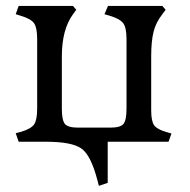

<svg xmlns="http://www.w3.org/2000/svg" viewBox="-20 -471 630 638"><path d="M337.9 136.7V0H540L549.8 -27.3L533.2 -32.2Q502 -41 492.2 -54.7Q482.4 -68.4 482.4 -104.5V-283.2Q482.4 -334 490.2 -365.2Q498 -396.5 519.5 -423.8L530.3 -438.5L519.5 -451.2H338.9L327.1 -423.8L346.7 -418Q378.9 -408.2 389.6 -393.6Q400.4 -378.9 400.4 -340.8V-110.4Q400.4 -71.3 390.1 -59.1Q379.9 -46.9 346.7 -46.9H239.3Q206.1 -46.9 195.8 -59.1Q185.5 -71.3 185.5 -110.4V-283.2Q185.5 -373 222.7 -423.8L233.4 -438.5L222.7 -451.2H42L32.2 -423.8L50.8 -418Q83 -408.2 93.3 -393.6Q103.5 -378.9 103.5 -340.8V-110.4Q103.5 -72.3 93.3 -57.6Q83 -43 50.8 -33.2L32.2 -28.3L42 0H132.8Q218.8 0 250.5 22.5Q282.2 44.9 303.7 127.9L308.6 146.5Z"/></svg>

Font: Kurale
Style: Regular
Weight: 400
Version: 1.0; ttfautohint (v1.3)